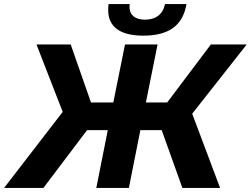

<svg xmlns="http://www.w3.org/2000/svg" viewBox="-62 -917 1224 937"><path d="M876 -362 1012 0H828L727 -282H623L567 0H408L464 -282H363L150 0H-42L244 -371L116 -700H283L382 -417H491L548 -700H707L650 -417H754L967 -700H1142ZM466 -868Q466 -887 468 -897H571Q570 -892 570 -883Q570 -854 589.5 -837.5Q609 -821 646 -821Q685 -821 710.5 -840.5Q736 -860 743 -897H848Q835 -819 783 -781Q731 -743 638 -743Q553 -743 509.5 -774.5Q466 -806 466 -868Z"/></svg>

Font: Montserrat Alternates
Style: Bold Italic
Weight: 700
Italic angle: -11.3°
Designer: Julieta Ulanovsky
Foundry: Julieta Ulanovsky
Version: Version 7.200